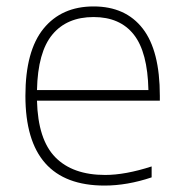

<svg xmlns="http://www.w3.org/2000/svg" viewBox="-20 -568 566 597"><path d="M477 -255H95Q98 -134 152 -79Q206 -24 307 -24Q369.5 -24 451.5 -50.5V-16.5Q375.5 9 305 9Q59 9 59 -270Q59 -409.5 115.2 -478.8Q171.5 -548 271 -548Q370.5 -548 423.8 -479.2Q477 -410.5 477 -270ZM95 -288H441.5Q439 -406 396 -460.5Q353 -515 271 -515Q188 -515 142.8 -460.5Q97.5 -406 95 -288Z"/></svg>

Font: Encode Sans Semi Expanded Thin
Style: Regular
Weight: 250
Width: 6
Designer: Multiple Designers
Foundry: Impallari Type
Version: Version 2.000